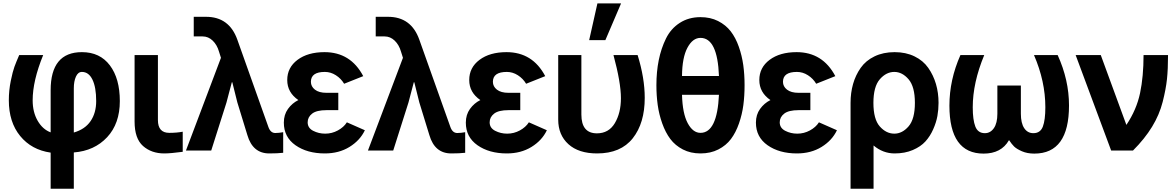

<svg xmlns="http://www.w3.org/2000/svg" viewBox="-20 -907 7086 1157"><path d="M33.2 -302.7Q33.2 -362.3 44.9 -419.4Q56.6 -476.6 66.9 -504.4Q77.1 -532.2 95.7 -575.2H240.2Q176.8 -419.9 176.8 -302.7Q176.8 -231.4 207 -179.2Q237.3 -127 285.2 -109.4V-363.3Q285.2 -592.8 473.6 -592.8Q582 -592.8 642.1 -513.2Q702.1 -433.6 702.1 -297.9Q702.1 -162.1 625.5 -80.1Q548.8 2 424.8 11.7V230.5H285.2V12.7Q169.9 -3.9 101.6 -87.4Q33.2 -170.9 33.2 -302.7ZM424.8 -108.4Q492.2 -127.9 525.9 -177.2Q559.6 -226.6 559.6 -297.9Q559.6 -380.9 537.1 -427.2Q514.6 -473.6 473.6 -473.6Q450.2 -473.6 437.5 -445.3Q424.8 -417 424.8 -375Z M791 -174.8V-575.2H931.6V-183.6Q931.6 -106.4 1000 -106.4Q1044.9 -106.4 1081.1 -113.3V7.8Q1007.8 17.6 969.7 17.6Q892.6 17.6 841.8 -27.3Q791 -72.3 791 -174.8Z M1100.6 0 1311.5 -558.6 1299.8 -595.7Q1288.1 -636.7 1261.7 -662.1Q1235.4 -687.5 1201.2 -687.5H1147.5V-805.7H1221.7Q1361.3 -805.7 1410.2 -668L1596.7 -143.6Q1609.4 -105.5 1638.7 -105.5Q1660.2 -105.5 1686.5 -110.4V13.7Q1652.3 17.6 1602.5 17.6Q1502.9 17.6 1470.7 -92.8L1410.2 -290L1379.9 -411.1H1377Q1373 -396.5 1361.8 -354Q1350.6 -311.5 1344.7 -289.1L1252.9 0Z M1690.4 -168Q1690.4 -215.8 1715.3 -250.5Q1740.2 -285.2 1777.3 -303.7H1778.3Q1710.9 -349.6 1710.9 -424.8Q1710.9 -500 1772.9 -546.4Q1835 -592.8 1935.5 -592.8Q2092.8 -592.8 2168.9 -448.2L2053.7 -402.3Q2035.2 -433.6 2003.9 -453.6Q1972.7 -473.6 1937.5 -473.6Q1853.5 -473.6 1853.5 -414.1Q1853.5 -385.7 1877.9 -366.7Q1902.3 -347.7 1947.3 -347.7H2018.6V-243.2H1947.3Q1887.7 -243.2 1860.8 -222.2Q1834 -201.2 1834 -169.9Q1834 -135.7 1867.2 -118.7Q1900.4 -101.6 1939.5 -101.6Q1980.5 -101.6 2016.1 -121.1Q2051.8 -140.6 2070.3 -169.9L2178.7 -122.1Q2149.4 -60.5 2085.9 -21.5Q2022.5 17.6 1937.5 17.6Q1831.1 17.6 1760.7 -31.7Q1690.4 -81.1 1690.4 -168Z M2197.3 0 2408.2 -558.6 2396.5 -595.7Q2384.8 -636.7 2358.4 -662.1Q2332 -687.5 2297.9 -687.5H2244.1V-805.7H2318.4Q2458 -805.7 2506.8 -668L2693.4 -143.6Q2706.1 -105.5 2735.4 -105.5Q2756.8 -105.5 2783.2 -110.4V13.7Q2749 17.6 2699.2 17.6Q2599.6 17.6 2567.4 -92.8L2506.8 -290L2476.6 -411.1H2473.6Q2469.7 -396.5 2458.5 -354Q2447.3 -311.5 2441.4 -289.1L2349.6 0Z M2787.1 -168Q2787.1 -215.8 2812 -250.5Q2836.9 -285.2 2874 -303.7H2875Q2807.6 -349.6 2807.6 -424.8Q2807.6 -500 2869.6 -546.4Q2931.6 -592.8 3032.2 -592.8Q3189.5 -592.8 3265.6 -448.2L3150.4 -402.3Q3131.8 -433.6 3100.6 -453.6Q3069.3 -473.6 3034.2 -473.6Q2950.2 -473.6 2950.2 -414.1Q2950.2 -385.7 2974.6 -366.7Q2999 -347.7 3043.9 -347.7H3115.2V-243.2H3043.9Q2984.4 -243.2 2957.5 -222.2Q2930.7 -201.2 2930.7 -169.9Q2930.7 -135.7 2963.9 -118.7Q2997.1 -101.6 3036.1 -101.6Q3077.1 -101.6 3112.8 -121.1Q3148.4 -140.6 3167 -169.9L3275.4 -122.1Q3246.1 -60.5 3182.6 -21.5Q3119.1 17.6 3034.2 17.6Q2927.7 17.6 2857.4 -31.7Q2787.1 -81.1 2787.1 -168Z M3343.8 -186.5V-575.2H3483.4V-216.8Q3483.4 -103.5 3577.1 -103.5Q3648.4 -103.5 3685.1 -165Q3721.7 -226.6 3721.7 -315.4Q3721.7 -409.2 3676.8 -575.2H3822.3Q3865.2 -436.5 3865.2 -317.4Q3865.2 -165 3793 -73.7Q3720.7 17.6 3578.1 17.6Q3466.8 17.6 3405.3 -38.1Q3343.8 -93.8 3343.8 -186.5ZM3530.3 -665 3580.1 -886.7H3722.7L3627.9 -665Z M3935.5 -393.6Q3935.5 -474.6 3949.7 -544.9Q3963.9 -615.2 3993.2 -674.8Q4022.5 -734.4 4076.2 -769Q4129.9 -803.7 4201.2 -803.7Q4260.7 -803.7 4307.1 -780.3Q4353.5 -756.8 4383.3 -718.3Q4413.1 -679.7 4432.1 -625.5Q4451.2 -571.3 4459 -514.6Q4466.8 -458 4466.8 -393.6Q4466.8 -330.1 4459.5 -273.9Q4452.1 -217.8 4433.1 -163.1Q4414.1 -108.4 4384.8 -69.3Q4355.5 -30.3 4308.6 -6.3Q4261.7 17.6 4201.2 17.6Q4141.6 17.6 4095.2 -6.3Q4048.8 -30.3 4019.5 -69.3Q3990.2 -108.4 3970.7 -163.1Q3951.2 -217.8 3943.4 -274.4Q3935.5 -331.1 3935.5 -393.6ZM4089.8 -449.2H4312.5Q4303.7 -678.7 4201.2 -678.7Q4154.3 -678.7 4122.6 -619.6Q4090.8 -560.5 4089.8 -449.2ZM4089.8 -335.9Q4092.8 -223.6 4124 -165Q4155.3 -106.4 4201.2 -106.4Q4301.8 -106.4 4312.5 -335.9Z M4535.2 -168Q4535.2 -215.8 4560.1 -250.5Q4585 -285.2 4622.1 -303.7H4623Q4555.7 -349.6 4555.7 -424.8Q4555.7 -500 4617.7 -546.4Q4679.7 -592.8 4780.3 -592.8Q4937.5 -592.8 5013.7 -448.2L4898.4 -402.3Q4879.9 -433.6 4848.6 -453.6Q4817.4 -473.6 4782.2 -473.6Q4698.2 -473.6 4698.2 -414.1Q4698.2 -385.7 4722.7 -366.7Q4747.1 -347.7 4792 -347.7H4863.3V-243.2H4792Q4732.4 -243.2 4705.6 -222.2Q4678.7 -201.2 4678.7 -169.9Q4678.7 -135.7 4711.9 -118.7Q4745.1 -101.6 4784.2 -101.6Q4825.2 -101.6 4860.8 -121.1Q4896.5 -140.6 4915 -169.9L5023.4 -122.1Q4994.1 -60.5 4930.7 -21.5Q4867.2 17.6 4782.2 17.6Q4675.8 17.6 4605.5 -31.7Q4535.2 -81.1 4535.2 -168Z M5369.1 -101.6Q5417 -101.6 5455.1 -145.5Q5493.2 -189.5 5493.2 -287.1Q5493.2 -384.8 5455.1 -429.2Q5417 -473.6 5369.1 -473.6Q5320.3 -473.6 5281.7 -429.2Q5243.2 -384.8 5243.2 -287.1Q5243.2 -188.5 5281.7 -145Q5320.3 -101.6 5369.1 -101.6ZM5105.5 230.5V-287.1Q5105.5 -347.7 5120.6 -400.9Q5135.7 -454.1 5166.5 -498Q5197.3 -542 5250 -567.4Q5302.7 -592.8 5371.1 -592.8Q5438.5 -592.8 5490.7 -567.4Q5543 -542 5573.7 -498Q5604.5 -454.1 5620.1 -400.9Q5635.7 -347.7 5635.7 -287.1Q5635.7 -247.1 5628.9 -208.5Q5622.1 -169.9 5603.5 -127.9Q5585 -85.9 5556.6 -54.7Q5528.3 -23.4 5480.5 -2.9Q5432.6 17.6 5371.1 17.6Q5300.8 17.6 5244.1 -30.3V230.5Z M5701.2 -270.5Q5701.2 -425.8 5767.6 -575.2H5911.1Q5841.8 -408.2 5841.8 -260.7Q5841.8 -184.6 5857.4 -144.5Q5873 -104.5 5915 -104.5Q5948.2 -104.5 5969.2 -134.8Q5990.2 -165 5990.2 -221.7V-391.6H6131.8V-221.7Q6131.8 -165 6151.9 -134.8Q6171.9 -104.5 6207 -104.5Q6249 -104.5 6264.2 -144Q6279.3 -183.6 6279.3 -260.7Q6279.3 -417 6210.9 -575.2H6353.5Q6421.9 -424.8 6421.9 -271.5Q6421.9 18.6 6212.9 18.6Q6169.9 18.6 6137.7 4.4Q6105.5 -9.8 6090.8 -24.4Q6076.2 -39.1 6061.5 -61.5H6059.6Q6013.7 18.6 5907.2 18.6Q5701.2 18.6 5701.2 -270.5Z M6461.9 -575.2H6613.3L6767.6 -154.3Q6829.1 -246.1 6850.1 -346.2Q6871.1 -446.3 6871.1 -575.2H7018.6Q7018.6 -490.2 7012.2 -430.2Q7005.9 -370.1 6986.3 -293Q6966.8 -215.8 6922.4 -143.1Q6877.9 -70.3 6807.6 0H6675.8Z"/></svg>

Font: Gothic A1 ExtraBold
Style: Regular
Weight: 800
Designer: HanYang I&C Co.,Ltd.
Foundry: HanYang I&C Co.,Ltd.
Version: Version 2.50